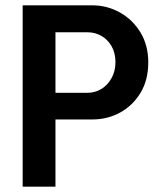

<svg xmlns="http://www.w3.org/2000/svg" viewBox="-20 -700 600 720"><path d="M65 0V-680H326Q382 -680 430 -653Q478 -626 507 -578Q536 -530 536 -466Q536 -400 507 -352Q478 -304 430.5 -278Q383 -252 326 -252H188V0ZM188 -352H308Q336 -352 359.5 -366Q383 -380 398 -406.5Q413 -433 413 -467Q413 -501 398.5 -526.5Q384 -552 360 -565.5Q336 -579 308 -579H188Z"/></svg>

Font: Teachers SemiBold
Style: Regular
Weight: 600
Version: Version 1.001